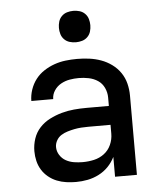

<svg xmlns="http://www.w3.org/2000/svg" viewBox="-53 -785 706 840"><g transform="rotate(-5 300.0 -365.5)"><path d="M247 8Q226 8 204.5 5Q183 2 163 -6Q143 -14 126 -28Q109 -42 98 -60Q87 -78 82 -99Q77 -120 77 -142Q77 -170 86 -197Q95 -224 114 -244.5Q133 -265 158.5 -278Q184 -291 211 -298.5Q238 -306 265.5 -308.5Q293 -311 321 -311H419V-348Q419 -370 409.5 -390.5Q400 -411 382 -423Q364 -435 342 -439.5Q320 -444 298 -444Q278 -444 258 -440.5Q238 -437 220 -427Q202 -417 190.5 -399.5Q179 -382 179 -362H83Q83 -387 91.5 -412Q100 -437 115.5 -457Q131 -477 152.5 -491Q174 -505 198 -513.5Q222 -522 247.5 -525Q273 -528 298 -528Q325 -528 351.5 -524.5Q378 -521 403 -512Q428 -503 450 -487Q472 -471 487 -449Q502 -427 508.5 -401Q515 -375 515 -348V0H419V-87Q407 -63 389 -44.5Q371 -26 347.5 -14Q324 -2 298.5 3Q273 8 247 8ZM284 -76Q309 -76 333.5 -81.5Q358 -87 378 -102Q398 -117 408.5 -140.5Q419 -164 419 -189V-228H321Q306 -228 290.5 -227Q275 -226 260 -223Q245 -220 230 -215.5Q215 -211 202 -203Q189 -195 181 -181Q173 -167 173 -152Q173 -133 183.5 -116.5Q194 -100 210.5 -91Q227 -82 246 -79Q265 -76 284 -76ZM300 -601Q286 -601 272.5 -605Q259 -609 249 -619Q239 -629 235 -642.5Q231 -656 231 -670Q231 -684 235 -697.5Q239 -711 249 -721Q259 -731 272.5 -735Q286 -739 300 -739Q314 -739 327.5 -735Q341 -731 351 -721Q361 -711 365 -697.5Q369 -684 369 -670Q369 -656 365 -642.5Q361 -629 351 -619Q341 -609 327.5 -605Q314 -601 300 -601Z"/></g></svg>

Font: Iosevka Fixed Medium Extended
Style: Regular
Weight: 500
Width: 7
Monospace: yes
Designer: Belleve Invis
Foundry: Belleve Invis
Version: Version 24.1.1; ttfautohint (v1.8.4)